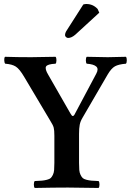

<svg xmlns="http://www.w3.org/2000/svg" viewBox="-20 -928 648 950"><path d="M371.1 -122.1Q371.1 -100.6 372.3 -86.7Q373.5 -72.8 378.7 -62.5Q383.8 -52.2 389.2 -47.1Q394.5 -42 407.5 -38.6Q420.4 -35.2 432.4 -34.2Q444.3 -33.2 467.8 -32.2Q472.2 -27.8 472.2 -15.1Q472.2 -2.4 467.8 2Q368.2 0 315.9 0Q249.5 0 151.9 2Q147.5 -2.4 147.5 -15.1Q147.5 -27.8 151.9 -32.2Q175.3 -33.2 187.3 -34.2Q199.2 -35.2 212.4 -38.6Q225.6 -42 231 -47.1Q236.3 -52.2 241.5 -62.5Q246.6 -72.8 247.8 -86.7Q249 -100.6 249 -122.1V-255.9Q249 -283.7 245.8 -296.1Q242.7 -308.6 229 -330.1L100.1 -546.9Q76.7 -586.9 58.1 -598.6Q39.6 -610.4 5.9 -612.8Q1.5 -617.2 1 -629.9Q0.5 -642.6 4.9 -647Q64.5 -645 133.8 -645Q176.8 -645 254.9 -647Q259.3 -642.6 259.3 -629.9Q259.3 -617.2 254.9 -612.8Q214.4 -610.8 207.8 -598.9Q201.2 -586.9 219.2 -557.1L328.1 -367.2Q335.4 -354 339.8 -354Q345.7 -354 350.1 -363.8L456.1 -563Q469.2 -586.9 456.5 -598.6Q443.8 -610.4 409.2 -612.8Q404.8 -617.2 404.8 -629.9Q404.8 -642.6 409.2 -647Q483.4 -645 513.2 -645Q545.4 -645 603 -647Q607.4 -642.6 607.4 -629.9Q607.4 -617.2 603 -612.8Q566.9 -609.9 548.8 -599.9Q530.8 -589.8 513.2 -560.1L388.2 -345.2Q377.9 -328.1 374.5 -310.8Q371.1 -293.5 371.1 -265.1ZM392.1 -905.8Q399.4 -908.2 407.2 -908.2Q439.9 -908.2 462.9 -883.8L471.2 -865.2L353 -756.8Q334 -740.2 316.9 -740.2Q311.5 -740.2 306.6 -744.6Q301.8 -749 301.8 -753.9Q301.8 -765.6 311 -778.8Z"/></svg>

Font: Common Serif SemiBold
Style: Regular
Weight: 600
Designer: Philipp H. Poll, Khaled Hosny
Foundry: Stefan Peev, Context Ltd.
Version: Version 1.026